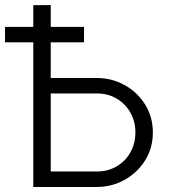

<svg xmlns="http://www.w3.org/2000/svg" viewBox="-20 -743 683 763"><path d="M314 -574.7H181.6V-433.1H364.3Q424.3 -433.1 475.1 -405Q525.9 -377 556.6 -327.9Q587.4 -278.8 587.4 -216.8Q587.4 -154.3 556.6 -105.5Q525.9 -56.6 475.1 -28.3Q424.3 0 364.3 0H112.3V-574.7H0V-636.2H112.3V-722.7H181.6V-636.2H314ZM181.6 -61.5H364.3Q409.7 -61.5 444.3 -82.3Q479 -103 498.5 -138.2Q518.1 -173.3 518.1 -216.8Q518.1 -259.8 498.5 -294.9Q479 -330.1 444.3 -350.8Q409.7 -371.6 364.3 -371.6H181.6Z"/></svg>

Font: Giphurs Light
Style: Regular
Weight: 300
Version: Version 0.920; ttfautohint (v1.8.4.7-5d5b)